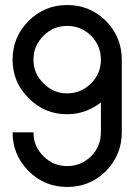

<svg xmlns="http://www.w3.org/2000/svg" viewBox="-20 -454 534 763"><path d="M247 289C307 289 358 268 401 226C443 183 464 132 464 72V-217C464 -277 443 -328 401 -371C358 -413 307 -434 247 -434C187 -434 136 -413 94 -371C51 -328 30 -277 30 -217C30 -157 51 -106 94 -64C136 -21 187 0 247 0C296 0 341 -16 381 -47V72C381 109 368 141 342 167C315 193 284 206 247 206C210 206 179 193 153 167C126 141 113 109 113 72H30C30 132 51 183 94 226C136 268 187 289 247 289ZM247 -83C210 -83 179 -96 153 -123C126 -149 113 -180 113 -217C113 -254 126 -285 153 -312C179 -338 210 -351 247 -351C284 -351 315 -338 342 -312C368 -285 381 -254 381 -217C381 -180 368 -149 342 -123C315 -96 284 -83 247 -83Z"/></svg>

Font: Kunika
Style: Regular
Weight: 400
Designer: Leo Kuroshita
Foundry: kurogedelic
Version: Version 1.000;PS 001.000;hotconv 1.0.88;makeotf.lib2.5.64775